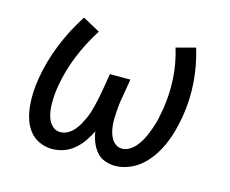

<svg xmlns="http://www.w3.org/2000/svg" viewBox="-81 -640 912 761"><g transform="rotate(15 375.0 -260.0)"><path d="M188 8Q160 8 135 -3.5Q110 -15 94 -36Q78 -57 70 -83Q62 -109 59.5 -136.5Q57 -164 58.5 -192.5Q60 -221 65 -250Q77 -322 105.5 -392.5Q134 -463 176 -528L247 -489Q209 -430 183.5 -367Q158 -304 147 -239Q144 -222 142.5 -204Q141 -186 141 -168.5Q141 -151 143.5 -134Q146 -117 152.5 -102Q159 -87 171.5 -76Q184 -65 202 -65Q217 -65 231 -72.5Q245 -80 256 -92Q267 -104 274.5 -117.5Q282 -131 288.5 -145Q295 -159 299.5 -173Q304 -187 307.5 -201.5Q311 -216 314 -230.5Q317 -245 320 -260L333 -338H417L404 -260Q401 -246 399.5 -231.5Q398 -217 397 -202.5Q396 -188 395.5 -173.5Q395 -159 396.5 -145Q398 -131 401.5 -117.5Q405 -104 411.5 -92.5Q418 -81 429.5 -73Q441 -65 455 -65Q470 -65 484 -73Q498 -81 508.5 -93Q519 -105 527 -118.5Q535 -132 541 -146Q547 -160 552 -174Q557 -188 561 -202.5Q565 -217 567.5 -231.5Q570 -246 573 -261Q583 -324 579 -386.5Q575 -449 557 -507L636 -528Q656 -463 661.5 -392.5Q667 -322 655 -250Q650 -221 642.5 -192.5Q635 -164 623.5 -136.5Q612 -109 595 -83Q578 -57 555 -36Q532 -15 503 -3.5Q474 8 446 8Q423 8 402.5 0Q382 -8 368.5 -24.5Q355 -41 347 -61.5Q339 -82 336 -104Q325 -82 311 -61.5Q297 -41 277.5 -24.5Q258 -8 234.5 0Q211 8 188 8Z"/></g></svg>

Font: Iosevka Custom Oblique
Style: Regular
Weight: 400
Italic angle: -9°
Designer: Belleve Invis
Foundry: Belleve Invis
Version: Version 27.0.1